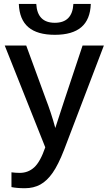

<svg xmlns="http://www.w3.org/2000/svg" viewBox="-20 -763 559 990"><path d="M108.4 207.5Q67.9 207.5 39.1 201.7V125.5Q60.5 128.4 82 128.4Q125.5 128.4 156.7 99.6Q188 70.8 213.4 -3.4L4.4 -528.3H115.2L216.8 -251Q228.5 -221.2 241.7 -181.4Q254.9 -141.6 265.1 -103Q277.3 -141.1 289.1 -176.5Q300.8 -211.9 312.5 -248L405.8 -528.3H515.6L310.5 9.3Q295.4 48.3 280.5 78.1Q265.6 107.9 251.5 127.9Q222.7 169.4 188 188.5Q153.3 207.5 108.4 207.5ZM262.7 -583.5Q172.4 -583.5 126.2 -622.8Q80.1 -662.1 77.1 -742.7H167Q172.4 -645.5 262.7 -645.5Q353 -645.5 358.4 -742.7H448.2Q445.3 -662.1 399.2 -622.8Q353 -583.5 262.7 -583.5Z"/></svg>

Font: Arimo Medium
Style: Regular
Weight: 500
Designer: Steve Matteson
Foundry: Monotype Imaging Inc.
Version: Version 1.33